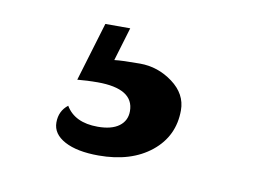

<svg xmlns="http://www.w3.org/2000/svg" viewBox="-43 -74 566 395"><g transform="rotate(10 240.0 123.5)"><path d="M180 59Q196 57 233.5 57Q271 57 302 80Q333 103 333 137Q333 191 291.5 224.5Q250 258 182 258Q137 258 111 244Q85 230 85 206Q85 182 103 168Q122 200 170 200Q199 200 214.5 188.5Q230 177 230 157Q230 110 154 110Q134 110 112 112L149 -11H201Z"/></g></svg>

Font: Sansita One
Style: Regular
Weight: 400
Version: Version 1.002